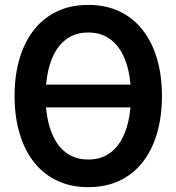

<svg xmlns="http://www.w3.org/2000/svg" viewBox="-20 -755 726 790"><path d="M139.8 -313.2V-406.8H553V-313.2ZM343.2 15Q271.6 15 215.3 -11.5Q159 -38 120 -87.5Q81 -137 60.5 -206.1Q40 -275.2 40 -360Q40 -445.2 60.5 -514.1Q81 -582.9 120 -632.4Q159 -681.9 215.3 -708.4Q271.6 -734.8 343.2 -734.8Q414.8 -734.8 471 -708.4Q527.3 -681.9 566.3 -632.4Q605.3 -582.9 625.8 -514.1Q646.3 -445.2 646.3 -360Q646.3 -274.6 625.8 -205.4Q605.3 -136.2 566.3 -86.9Q527.3 -37.5 471 -11.2Q414.8 15 343.2 15ZM343.2 -98.7Q387.8 -98.7 420.9 -118Q454 -137.2 475.5 -172.3Q497.1 -207.4 507.9 -255.3Q518.8 -303.2 518.8 -360Q519 -416.8 508.2 -464.6Q497.4 -512.5 475.8 -547.5Q454.2 -582.6 421 -601.9Q387.8 -621.2 343.2 -621.2Q298.5 -621.2 265.4 -601.9Q232.3 -582.6 210.8 -547.5Q189.2 -512.5 178.5 -464.6Q167.7 -416.8 167.5 -360Q167.4 -303.2 178.2 -255.3Q188.9 -207.4 210.5 -172.3Q232.1 -137.2 265.3 -118Q298.5 -98.7 343.2 -98.7Z"/></svg>

Font: Manrope ExtraLight
Style: Regular
Weight: 200
Designer: Mikhail Sharanda
Foundry: Mikhail Sharanda
Version: Version 4.505